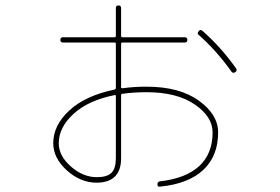

<svg xmlns="http://www.w3.org/2000/svg" viewBox="-20 -652 1040 713"><path d="M410.2 -64.5V-294.9Q410.2 -300.8 405.3 -298.8Q307.6 -279.3 252.9 -229Q198.2 -178.7 198.2 -120.1Q198.2 -73.2 243.2 -33.7Q288.1 5.9 339.8 5.9Q377.9 5.9 394 -10.3Q410.2 -26.4 410.2 -64.5ZM405.3 -319.3Q410.2 -321.3 410.2 -325.2V-489.3Q410.2 -494.1 405.3 -494.1H213.9Q204.1 -494.1 204.1 -503.9Q204.1 -513.7 213.9 -513.7H405.3Q410.2 -513.7 410.2 -518.6V-622.1Q410.2 -631.8 419.9 -631.8Q429.7 -631.8 429.7 -622.1V-518.6Q429.7 -513.7 434.6 -513.7H666Q675.8 -513.7 675.8 -503.9Q675.8 -494.1 666 -494.1H434.6Q429.7 -494.1 429.7 -489.3V-328.1Q429.7 -324.2 434.6 -324.2Q475.6 -330.1 524.4 -330.1Q646.5 -330.1 718.3 -278.3Q790 -226.6 790 -160.2Q790 -73.2 735.4 -21.5Q680.7 30.3 575.2 41Q564.5 43 564.5 32.2Q564.5 23.4 573.2 21.5Q669.9 10.7 719.7 -35.2Q769.5 -81.1 769.5 -160.2Q769.5 -218.8 703.1 -264.2Q636.7 -309.6 524.4 -309.6Q476.6 -309.6 434.6 -303.7Q429.7 -303.7 429.7 -297.9V-64.5Q429.7 25.4 339.8 26.4Q278.3 26.4 228 -19.5Q177.7 -65.4 177.7 -120.1Q177.7 -186.5 237.3 -241.7Q296.9 -296.9 405.3 -319.3ZM839.8 -385.7Q784.2 -463.9 717.8 -522.5Q710.9 -527.3 717.8 -536.1Q723.6 -544.9 732.4 -537.1Q800.8 -476.6 856.4 -398.4Q862.3 -389.6 853.5 -383.8Q844.7 -378.9 839.8 -385.7Z"/></svg>

Font: Rounded-X Mgen+ 1m thin
Style: Regular
Weight: 100
Designer: [Source Han Sans]
Ryoko NISHIZUKA  (kana & ideographs); Paul D. Hunt (Latin, Greek & Cyrillic); Wenlong ZHANG  (bopomofo
Version: Version 1.059.20150602